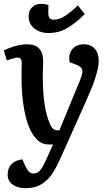

<svg xmlns="http://www.w3.org/2000/svg" viewBox="-22 -757 571 1006"><path d="M421.9 -683.1Q386.2 -727.1 386.2 -729Q350.1 -693.8 319.3 -673.8Q288.6 -653.8 259.8 -653.8Q244.6 -653.8 237.8 -662.6Q231 -671.4 231 -690.9L231.9 -731Q212.4 -736.8 193.8 -736.8Q163.6 -736.8 145.8 -718.5Q127.9 -700.2 127.9 -671.9Q127.9 -632.3 157.5 -608.2Q187 -584 232.9 -584Q285.2 -584 329.1 -609.1Q373 -634.3 421.9 -683.1ZM301.8 57.1Q289.1 85.4 279.8 104Q270.5 122.6 257.3 144.5Q244.1 166.5 230.5 179.9Q216.8 193.4 199 205.6Q181.2 217.8 159.2 223.4Q137.2 229 110.8 229Q69.8 229 43.9 209.5Q18.1 189.9 18.1 158.2Q18.1 123.5 38.6 102.8Q59.1 82 95.2 78.1L108.9 108.9Q114.7 121.1 117.9 126.7Q121.1 132.3 126.7 139.4Q132.3 146.5 139.2 149.2Q146 151.9 154.8 151.9Q174.3 151.9 188.2 135.5Q202.1 119.1 219.2 81.1L255.9 0H235.8Q206.1 0 185.8 -13.9Q165.5 -27.8 146 -59.1Q120.1 -101.6 105.5 -178.7Q90.8 -255.9 90.8 -351.1L91.8 -426.8Q91.8 -442.4 86.7 -448.7Q81.5 -455.1 69.8 -455.1Q53.2 -455.1 14.2 -439.9L-2 -492.2Q19 -503.9 54 -514.4Q88.9 -524.9 121.1 -524.9Q204.1 -524.9 204.1 -435.1Q204.1 -424.3 203.1 -399.9Q202.1 -375.5 202.1 -359.9Q202.1 -192.9 238.8 -109.9Q248 -88.4 257.3 -81.3Q266.6 -74.2 279.8 -74.2H289.1L397.9 -337.9Q413.6 -376.5 408.7 -392.3Q403.8 -408.2 377.9 -418L342.8 -431.2Q335.4 -474.1 357.2 -499.5Q378.9 -524.9 417 -524.9Q453.6 -524.9 474.4 -502Q495.1 -479 495.1 -439Q495.1 -411.1 484.6 -373.3Q474.1 -335.4 462.9 -307.6Q451.7 -279.8 428.2 -226.1Z"/></svg>

Font: Literata Book SemiBold
Style: Italic
Weight: 600
Italic angle: -3°
Designer: Latin by Veronika Burian and Jose Scaglione. Greek by Irene Vlachou. Cyrillic by Vera Evstafieva
Foundry: TypeTogether
Version: Version 1.003;PS 001.003;hotconv 1.0.88;makeotf.lib2.5.64775